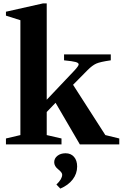

<svg xmlns="http://www.w3.org/2000/svg" viewBox="-20 -850 722 1130"><path d="M357 -495V-530H632V-495Q569 -486 546 -475.5Q523 -465 496 -438L410 -351L600 -55L682 -35V0H450L307 -245L255 -191V-55L342 -35V0H15V-35L100 -55V-731L15 -758V-781L233 -830H255V-263L418 -435Q443 -462 443 -471Q443 -480 425.5 -485Q408 -490 357 -495ZM335 260 312 236Q346 204 346 178Q346 165 322.5 146.5Q299 128 299 105Q299 82 318 67Q337 52 366 52Q397 52 415.5 73Q434 94 434 130Q434 172 408 206Q382 240 335 260Z"/></svg>

Font: Libre Caslon Text
Style: Bold
Weight: 700
Designer: Pablo Impallari, Rodrigo Fuenzalida
Foundry: Pablo Impallari, Rodrigo Fuenzalida
Version: Version 1.002